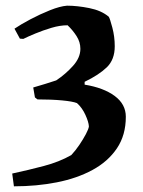

<svg xmlns="http://www.w3.org/2000/svg" viewBox="-20 -538 503 676"><path d="M29 118 23 73Q79 61 134 46.5Q189 32 231 8Q246 -8 259.5 -28Q273 -48 282.5 -66Q292 -84 293 -93Q292 -109 280.5 -134Q269 -159 251 -175Q236 -181 198.5 -184.5Q161 -188 112 -188L103 -195L97 -230Q119 -236 139 -242.5Q159 -249 178 -255Q211 -277 237 -306Q263 -335 263 -366Q263 -390 249.5 -411Q236 -432 218 -449Q191 -449 161 -440Q131 -431 104.5 -420Q78 -409 62 -401L50 -402L31 -437Q53 -452 87 -470Q121 -488 156 -502Q191 -516 216 -518Q252 -518 294.5 -509.5Q337 -501 363 -479Q367 -473 375.5 -441Q384 -409 384 -375Q384 -328 356 -301Q328 -274 278 -250V-240Q345 -229 384 -200Q423 -171 423 -127Q423 -62 391.5 -15.5Q360 31 305.5 60.5Q251 90 180 104Q109 118 29 118Z"/></svg>

Font: Labrada SemiBold
Style: Regular
Weight: 600
Designer: Mercedes Jáuregui
Foundry: Omnibus-Type Team
Version: Version 1.000; ttfautohint (v1.8.4.7-5d5b)